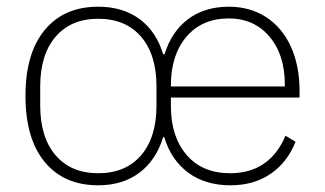

<svg xmlns="http://www.w3.org/2000/svg" viewBox="-20 -541 970 573"><path d="M56 -255Q56 -382 113.5 -451.5Q171 -521 273 -521Q346 -521 396 -484.5Q446 -448 467 -379H471Q492 -447 541.5 -484Q591 -521 663 -521Q726 -521 774 -490Q822 -459 848 -402Q874 -345 874 -269V-250H490V-224Q490 -133 537 -78.5Q584 -24 667 -24Q726 -24 767.5 -52.5Q809 -81 832 -136L862 -118Q838 -57 788 -22.5Q738 12 668 12Q593 12 542 -25.5Q491 -63 470 -132H467Q446 -63 396 -25.5Q346 12 273 12Q171 12 113.5 -57.5Q56 -127 56 -255ZM490 -283H830V-289Q830 -378 784 -432Q738 -486 663 -486Q583 -486 536.5 -431.5Q490 -377 490 -286ZM447 -226V-283Q447 -378 401 -431.5Q355 -485 273 -485Q192 -485 146 -431.5Q100 -378 100 -283V-226Q100 -131 146 -77.5Q192 -24 273 -24Q355 -24 401 -77.5Q447 -131 447 -226Z"/></svg>

Font: Anuphan ExtraLight
Style: Regular
Weight: 200
Designer: Cadson Demak
Version: Version 3.001